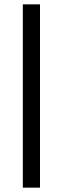

<svg xmlns="http://www.w3.org/2000/svg" viewBox="-20 -731 288 883"><path d="M164 132H85V-711H164Z"/></svg>

Font: Roberto Sans Medium
Style: Regular
Weight: 500
Designer: Google (font) & Cristiano Sobral (main changes)
Version: Version 1.000;October 12, 2021;FontCreator 14.0.0.2814 64-bi